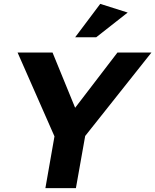

<svg xmlns="http://www.w3.org/2000/svg" viewBox="-20 -974 804 994"><path d="M421 -270 764 -702H588L369 -416L252 -702H71L262 -268L215 0H373ZM369 -781H478L641 -909L499 -954Z"/></svg>

Font: Geom Bold
Style: Bold Italic
Weight: 700
Italic angle: -10°
Version: Version 1.102